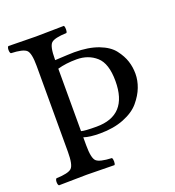

<svg xmlns="http://www.w3.org/2000/svg" viewBox="-121 -743 768 841"><g transform="rotate(-20 263.5 -322.5)"><path d="M183.1 -479V-188Q198.2 -183.1 253.9 -183.1Q399.9 -183.1 399.9 -342.8Q399.9 -424.8 363 -457.5Q326.2 -490.2 272 -490.2Q222.2 -490.2 183.1 -479ZM183.1 -122.1Q183.1 -62 198.5 -47.6Q213.9 -33.2 270 -30.8Q273.9 -25.9 273.9 -13.9Q273.9 -2 270 2Q169.9 0 141.1 0Q108.9 0 11.2 2Q6.3 -2 6.1 -13.9Q5.9 -25.9 11.2 -30.8Q67.4 -32.7 82.8 -47.4Q98.1 -62 98.1 -122.1V-522.9Q98.1 -583 82.5 -597.4Q66.9 -611.8 11.2 -613.8Q6.3 -617.7 6.1 -629.9Q5.9 -642.1 11.2 -647Q111.3 -645 140.1 -645Q172.4 -645 270 -647Q273.9 -642.1 273.9 -630.1Q273.9 -618.2 270 -613.8Q213.9 -611.8 198.5 -597.4Q183.1 -583 183.1 -522.9V-519Q254.9 -522.9 272.9 -522.9Q338.9 -522.9 385 -505.4Q431.2 -487.8 453.1 -459Q475.1 -430.2 484.1 -402.1Q493.2 -374 493.2 -343Q493.2 -312 481.2 -280.5Q469.2 -249 443.6 -218.5Q418 -188 369.9 -168.9Q321.8 -149.9 258.8 -149.9Q210 -149.9 183.1 -159.2Z"/></g></svg>

Font: Linux Libertine Capitals
Style: Small Caps
Weight: 400
Designer: Philipp H. Poll
Foundry: Philipp H. Poll
Version: Version 5.1.3